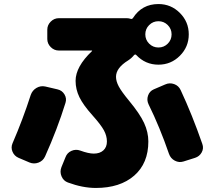

<svg xmlns="http://www.w3.org/2000/svg" viewBox="-20 -850 1040 950"><path d="M810 -726Q791 -745 764 -745Q737 -745 718 -726Q699 -707 699 -680Q699 -653 718 -634Q737 -615 764 -615Q791 -615 810 -634Q829 -653 829 -680Q829 -707 810 -726ZM554 -470Q554 -448 567.5 -422.5Q581 -397 619 -351Q672 -287 693 -241.5Q714 -196 714 -150Q714 -42 644 19Q574 80 454 80Q389 80 316 53Q294 45 284.5 22.5Q275 0 284 -23L304 -72Q312 -94 333.5 -103.5Q355 -113 377 -105Q418 -90 444 -90Q474 -90 491.5 -106Q509 -122 509 -150Q509 -178 494 -205.5Q479 -233 437 -280Q392 -330 373 -369Q354 -408 354 -450Q354 -520 435 -597Q436 -598 436 -599Q436 -600 435 -600H271Q248 -600 231 -617Q214 -634 214 -657V-703Q214 -726 231 -743Q248 -760 271 -760H607Q617 -760 626 -757Q633 -754 638 -761Q682 -830 764 -830Q826 -830 870 -786Q914 -742 914 -680Q914 -618 870 -574Q826 -530 764 -530Q699 -530 654 -578Q649 -583 643 -577Q631 -562 614 -551Q554 -514 554 -470ZM874 -404Q931 -282 981 -138Q989 -116 978 -96Q967 -76 945 -69L888 -51Q866 -44 845 -55Q824 -66 816 -89Q771 -220 715 -334Q705 -355 712.5 -377Q720 -399 741 -408L797 -432Q819 -442 841.5 -434Q864 -426 874 -404ZM264 -408Q287 -403 299 -383Q311 -363 304 -341Q264 -212 203 -76Q193 -54 170.5 -45.5Q148 -37 126 -46L72 -69Q51 -78 42 -99Q33 -120 42 -141Q93 -259 132 -380Q140 -403 160.5 -415Q181 -427 204 -422Z"/></svg>

Font: Rounded Mplus 1c Black
Style: Regular
Weight: 900
Version: Version 1.059.20150529